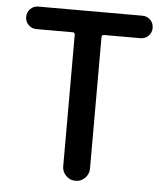

<svg xmlns="http://www.w3.org/2000/svg" viewBox="-53 -783 714 830"><g transform="rotate(5 304.5 -368.0)"><path d="M247.1 -57.6V-628.9Q247.1 -638.7 237.3 -638.7H79.1Q59.6 -638.7 45.4 -652.8Q31.2 -667 31.2 -687.5Q31.2 -708 45.4 -722.2Q59.6 -736.3 79.1 -736.3H531.2Q551.8 -736.3 565.9 -722.2Q580.1 -708 580.1 -687.5Q580.1 -667 565.9 -652.8Q551.8 -638.7 531.2 -638.7H373Q363.3 -638.7 363.3 -628.9V-57.6Q363.3 -34.2 346.2 -17.1Q329.1 0 305.2 0Q281.2 0 264.2 -17.1Q247.1 -34.2 247.1 -57.6Z"/></g></svg>

Font: Gen Jyuu GothicX Medium
Style: Regular
Weight: 500
Designer: Ryoko NISHIZUKA (kana &amp; ideographs); Paul D. Hunt (Latin, Greek &amp; Cyrillic); Wenlong ZHANG (bopomofo); Sandoll C
Version: Version 1.058.20140828